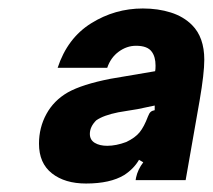

<svg xmlns="http://www.w3.org/2000/svg" viewBox="-20 -795 502 453"><path d="M72 -456Q72 -494 89.5 -526Q107 -558 140 -577Q174 -596 240 -609L346 -627Q347 -631 347 -640Q347 -661 338 -673Q328 -687 301 -687Q279 -687 260 -673Q241 -659 233 -635H116Q139 -705 195 -740Q251 -775 317 -775Q353 -775 383 -765.5Q413 -756 433 -736Q462 -707 462 -654Q462 -622 451 -558L418 -370H300L301 -376Q305 -395 318 -412L308 -418Q296 -397 273 -382Q240 -362 183 -362Q133 -362 102.5 -386Q72 -410 72 -456ZM278 -460Q299 -470 309.5 -483Q320 -496 329 -520Q332 -528 335.5 -531Q339 -534 345 -535V-546Q318 -540 304.5 -537.5Q291 -535 283 -534L259 -530Q224 -523 207 -511Q192 -496 192 -479Q192 -465 203.5 -458Q215 -451 233 -451Q254 -451 278 -460Z"/></svg>

Font: Open Sauce Sans Black Italic
Style: Regular
Weight: 900
Italic angle: -10°
Designer: Alfredo Marco Pradil
Foundry: Creative Sauce Fz LLC
Version: Version 1.477